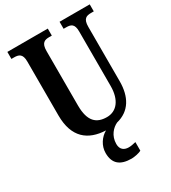

<svg xmlns="http://www.w3.org/2000/svg" viewBox="-225 -829 1058 1185"><g transform="rotate(-30 304.0 -237.0)"><path d="M357 240C374 240 410 234 427 224V163C408 168 390 171 376 171C343 171 319 154 319 115C319 55 357 17 390 2C487 -22 531 -101 531 -211V-598C531 -656 555 -664 589 -664H608V-714H393V-664H411C445 -664 468 -656 468 -602V-213C468 -114 422 -58 353 -58C279 -58 233 -96 233 -210V-598C233 -656 258 -664 291 -664H309V-714H21V-664H40C73 -664 98 -656 98 -602V-217C98 -59 182 5 306 10C266 32 234 78 234 130C234 206 276 240 357 240Z"/></g></svg>

Font: Noto Serif Lao ExtraCondensed
Style: Bold
Weight: 700
Width: 2
Designer: Monotype Design Team
Foundry: Monotype Imaging Inc.
Version: Version 2.003